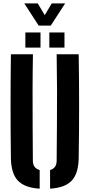

<svg xmlns="http://www.w3.org/2000/svg" viewBox="-20 -1126 538 1154"><path d="M45.5 -175.5Q43.5 -331 43.5 -488Q43.5 -645 45.5 -800H178Q176 -696.5 175.8 -588.5Q175.5 -480.5 176.2 -372.2Q177 -264 177.5 -160.5Q177.5 -137.5 187.8 -123.8Q198 -110 218.5 -104V8Q127.5 2.5 87.2 -40.8Q47 -84 45.5 -175.5ZM281 8V-104Q301 -110 310.8 -124Q320.5 -138 320.5 -160.5Q321.5 -264 322.2 -372.2Q323 -480.5 322.8 -588.5Q322.5 -696.5 320.5 -800H453Q455.5 -645 455.5 -488Q455.5 -331 453 -175.5Q451.5 -84 411.5 -40.8Q371.5 2.5 281 8ZM276.5 -840V-931H367.5V-840ZM132.5 -840V-931H223.5V-840ZM212.5 -972 126 -1105.5H207L249 -1035L291 -1105.5H371.5L285 -972Z"/></svg>

Font: Big Shoulders Stencil Text Thin ExtraBold
Style: Regular
Weight: 800
Version: Version 2.001